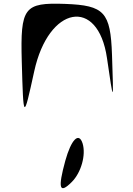

<svg xmlns="http://www.w3.org/2000/svg" viewBox="-20 -568 715 1032"><path d="M331 296C290 446 299 477 366 410C416 360 443 265 424 203C404 140 363 181 331 296ZM97 -238C106 80 106 80 164 -185C241 -538 507 -586 555 -256C591 -9 591 -9 582 -274C574 -503 541 -539 331 -547C109 -555 89 -529 97 -238Z"/></svg>

Font: Venom Sans
Style: Regular
Weight: 400
Version: Version 1.001